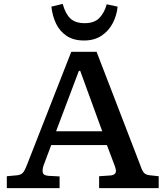

<svg xmlns="http://www.w3.org/2000/svg" viewBox="-20 -966 850 986"><path d="M15 0V-61L69 -66Q86 -68 96 -77.5Q106 -87 118 -118L346 -700H476L701 -116Q709 -91 718.5 -79.5Q728 -68 749 -66L795 -61V0H489V-61L548 -65Q564 -66 572 -76Q580 -86 569 -115L529 -221H243L204 -117Q197 -97 199.5 -81Q202 -65 229 -63L286 -60V0ZM268 -292H505L392 -602H385ZM411 -758Q358 -758 322.5 -781.5Q287 -805 268 -844.5Q249 -884 244 -932L302 -946Q316 -895 341.5 -871Q367 -847 415 -847Q464 -847 490 -873.5Q516 -900 528 -944L584 -932Q580 -888 559.5 -848Q539 -808 502 -783Q465 -758 411 -758Z"/></svg>

Font: Literata 7pt Medium
Style: Regular
Weight: 500
Designer: Latin by Veronika Burian and Jose Scaglione. Greek by Irene Vlachou. Cyrillic by Vera Evstafieva.
Foundry: TypeTogether
Version: Version 3.002